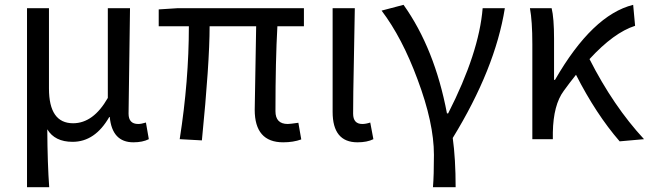

<svg xmlns="http://www.w3.org/2000/svg" viewBox="-20 -577 2690 796"><path d="M92 -543H183V-210Q183 -66 283 -66Q367 -66 427 -171V-543H519L513 -106Q513 -63 553 -63Q566 -63 585 -69L597 0Q571 13 533 13Q445 13 435 -92H433Q374 11 281 11Q207 11 176 -41Q177 105 184 199H92Z M1036 -122 1042 -468H849Q849 -317 817 5L725 0Q763 -242 763 -468H638V-538L716 -543H1240V-468H1130Q1122 -326 1122 -116Q1122 -63 1173 -63Q1182 -63 1217 -68L1229 1Q1196 13 1154 13Q1036 13 1036 -122Z M1359 -113V-543H1451L1447 -319Q1444 -182 1444 -106Q1444 -63 1482 -63Q1497 -63 1515 -69L1528 0Q1502 13 1462 13Q1359 13 1359 -113Z M1775 199Q1779 150 1779 65Q1779 -67 1711 -248Q1647 -421 1562 -533L1653 -557Q1782 -376 1833 -107H1838Q1966 -358 1981 -543H2073Q2033 -292 1857 -5Q1869 82 1869 199Z M2549 9Q2451 -104 2368 -267Q2340 -232 2317 -200Q2274 -142 2272 -28V0H2187V-394Q2187 -490 2177 -543H2267Q2277 -502 2277 -416V-246H2281Q2436 -515 2605 -557L2613 -470Q2525 -442 2424 -332Q2523 -137 2650 0Z"/></svg>

Font: Source Han Sans K Regular
Style: Regular
Weight: 400
Designer: Ryoko NISHIZUKA  (kana & ideographs); Paul D. Hunt (Latin, Greek & Cyrillic); Wenlong ZHANG  (bopomofo); Sandoll Communi
Foundry: Adobe Systems Incorporated
Version: Version 1.00 July 18, 2014, initial release